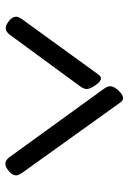

<svg xmlns="http://www.w3.org/2000/svg" viewBox="102 -1304 491 735"><g transform="rotate(90 347.5 -936.5)"><path d="M88.4 -712.9Q75.7 -712.9 59.8 -725.6Q43.9 -738.3 43.9 -753.4Q43.9 -760.3 52.7 -774.4L263.7 -1065.4Q272.5 -1077.6 280.3 -1077.6Q291 -1077.6 305.9 -1056.9Q320.8 -1036.1 320.8 -1022.9Q320.8 -1013.2 312 -1000L111.3 -726.1Q99.6 -712.9 88.4 -712.9ZM606.4 -711.4Q595.2 -711.4 583.5 -724.6L318.8 -1090.3Q310.1 -1102.5 310.1 -1113.3Q310.1 -1126.5 326.4 -1144.3Q342.8 -1162.1 355 -1162.1Q364.3 -1162.1 371.1 -1153.3L642.6 -774.4Q651.4 -760.3 651.4 -753.4Q651.4 -738.3 635.3 -724.9Q619.1 -711.4 606.4 -711.4Z"/></g></svg>

Font: SirinStencil
Style: Regular
Weight: 400
Designer: Olga Karpushina (okarpush@gmail.com)
Foundry: Cyreal (www.cyreal.org)
Version: Version 1.002